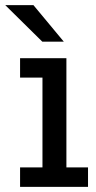

<svg xmlns="http://www.w3.org/2000/svg" viewBox="-54 -726 374 746"><path d="M24 0V-75.5H111V-424.5H24V-500H204V-75.5H288V0ZM110.5 -564 -33.5 -706H76L194 -564Z"/></svg>

Font: Trispace Condensed
Style: Regular
Weight: 400
Width: 3
Designer: Tyler Finck
Foundry: Etcetera Type Company
Version: Version 1.210; ttfautohint (v1.8.3)